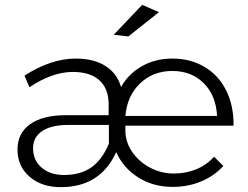

<svg xmlns="http://www.w3.org/2000/svg" viewBox="-20 -767 1022 790"><path d="M695 -53Q745 -53 787.5 -70.5Q830 -88 861 -122L899 -84Q860 -42 806.5 -20Q753 2 690 2Q611 2 549.5 -36.5Q488 -75 458 -141Q393 3 230 3Q151 3 101.5 -40Q52 -83 52 -152Q52 -219 104 -256Q156 -293 250 -293H427V-341Q426 -404 388 -437.5Q350 -471 280 -471Q195 -471 101 -408L81 -456Q190 -526 292 -526Q366 -526 414 -495.5Q462 -465 478 -409Q509 -464 564.5 -495Q620 -526 689 -526Q764 -526 822 -491.5Q880 -457 911 -394Q942 -331 941 -250H496V-229Q496 -183 523.5 -142.5Q551 -102 597 -77.5Q643 -53 695 -53ZM689 -475Q610 -475 556.5 -424Q503 -373 496 -290H873Q869 -374 818.5 -424.5Q768 -475 689 -475ZM116 -157Q116 -108 151 -77.5Q186 -47 243 -47Q311 -47 355.5 -78Q400 -109 428 -176V-253H261Q192 -253 154 -228Q116 -203 116 -157ZM565 -747 634 -717 508 -617 448 -624Z"/></svg>

Font: Gontserrat Light
Style: Regular
Weight: 300
Designer: Julieta Ulanovsky
Foundry: Julieta Ulanovsky
Version: Version 6.001